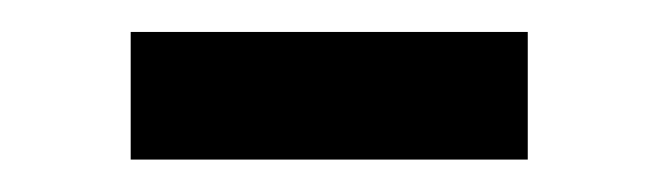

<svg xmlns="http://www.w3.org/2000/svg" viewBox="-20 -364 408 119"><path d="M61 -265.1V-344.2H307.1V-265.1Z"/></svg>

Font: Trueno
Style: Rg
Weight: 400
Designer: Julieta Ulanovsky
Foundry: Julieta Ulanovsky
Version: Version 3.001b